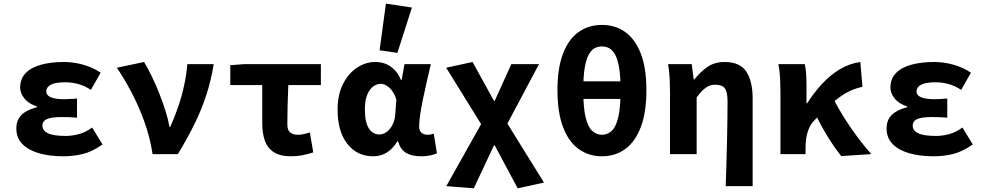

<svg xmlns="http://www.w3.org/2000/svg" viewBox="-20 -850 5440 1059"><path d="M330.1 12Q252.6 12 193.9 -5.1Q135.2 -22.3 102.6 -56.4Q70.1 -90.4 70.1 -141.2Q70.1 -174.8 84 -197.7Q97.9 -220.6 123.8 -235.2Q149.6 -249.9 184 -258.6V-262.6Q137.4 -277.9 114.3 -307.2Q91.2 -336.6 91.2 -366.3Q91.2 -416.3 122.2 -447.5Q153.1 -478.7 207.8 -493.4Q262.6 -508.1 332.9 -508.1Q385.5 -508.1 438.8 -493.2Q492.2 -478.3 535.3 -449L481.4 -354.3Q448.7 -376 413.1 -386.1Q377.5 -396.2 340.7 -396.2Q284.8 -396.2 260 -382.6Q235.2 -369 235.2 -346.2Q235.2 -324 260.6 -313.4Q285.9 -302.8 335.1 -302.8Q351.3 -302.8 369.4 -304.1Q387.5 -305.5 404.8 -306.5V-201Q383.1 -203 361.3 -203.7Q339.6 -204.4 319.4 -204.4Q265.3 -204.4 239.7 -193.6Q214.1 -182.7 214.1 -156.2Q214.1 -129.9 244.3 -115Q274.5 -100.2 344.2 -100.2Q374.7 -100.2 412.8 -109.6Q450.9 -119.1 488.2 -146.6L545.5 -53.4Q488.9 -13.4 437.3 -0.7Q385.6 12 330.1 12Z M821.6 0Q807.1 -93.7 776.1 -179.5Q745.1 -265.4 705.6 -340.2Q666 -415 624.6 -476.4L774.6 -508.1Q795.2 -474.2 817 -429.4Q838.8 -384.7 858.2 -335.6Q877.7 -286.4 892.7 -238.7Q907.7 -190.9 914.9 -149.8H918.9Q944.7 -206.9 964.1 -264.8Q983.5 -322.7 996 -380.8Q1008.5 -439 1013.1 -496.1H1158.8Q1144.5 -408.4 1119.4 -330.2Q1094.4 -252 1056 -172.7Q1017.6 -93.4 961 0Z M1584.7 12Q1525.6 12 1490.7 -10.4Q1455.7 -32.9 1441.1 -73.6Q1426.5 -114.3 1426.5 -169.5V-380.8H1250.2V-490.5L1324.4 -496.1H1749.8V-380.8H1570.2Q1567.6 -320.3 1566.2 -263.1Q1564.9 -206 1564.9 -163.5Q1564.9 -131.6 1580.9 -119.1Q1596.9 -106.6 1622.9 -106.6Q1638.6 -106.6 1653.6 -109.9Q1668.6 -113.1 1688.8 -119.6L1708 -9.5Q1681.7 -0.6 1650.6 5.7Q1619.5 12 1584.7 12Z M2038 12Q1949.5 12 1895.7 -56.6Q1842 -125.1 1842 -245.6Q1842 -328.1 1871.8 -386.7Q1901.7 -445.3 1949.1 -476.7Q1996.4 -508.1 2049.9 -508.1Q2079.3 -508.1 2105.1 -498.6Q2130.8 -489 2153.2 -467.6Q2175.5 -446.3 2191.6 -409.2H2195.3L2211 -496.1H2356.4Q2346.4 -453.2 2335.1 -405Q2323.9 -356.8 2314.2 -309.3Q2304.4 -261.9 2298.1 -221.2Q2291.8 -180.5 2291.8 -152.4Q2291.8 -127.6 2305.5 -117.1Q2319.1 -106.6 2339.8 -106.6Q2347.1 -106.6 2355.4 -108.3Q2363.7 -110 2372.3 -113L2390 -4.6Q2376.4 1.7 2354.7 6.9Q2333 12 2303.2 12Q2251.5 12 2220 -6.6Q2188.6 -25.2 2175.5 -70.3H2171.8Q2121.7 12 2038 12ZM2072.9 -108.3Q2094 -108.3 2113.1 -122.7Q2132.2 -137 2144.8 -161.4Q2157.4 -185.8 2159.7 -215.2L2166.1 -301.3Q2159 -323.2 2149 -339.7Q2139 -356.2 2127.4 -366.5Q2115.9 -376.8 2103.9 -382.3Q2091.9 -387.8 2080.8 -387.8Q2059 -387.8 2038.9 -373.4Q2018.8 -359 2005.7 -328Q1992.6 -296.9 1992.6 -247.2Q1992.6 -175.5 2014.3 -141.9Q2036 -108.3 2072.9 -108.3ZM2171.8 -558.4 2073.6 -572.6 2108.6 -830 2252 -808.5Z M2593.2 188.7 2441.6 176.7 2633.7 -165.3 2441 -476.4 2586.4 -508.1 2704.6 -293.8H2708.6L2800.2 -496.1H2952.8L2778.6 -168.2L2980.3 156.9L2835.3 188.7L2708.6 -48.3H2704.6Z M3300 12Q3227.1 12 3171.6 -28.1Q3116.2 -68.3 3085.5 -149.2Q3054.7 -230.2 3054.7 -352.5Q3054.7 -474.4 3085.5 -554.5Q3116.2 -634.6 3171.6 -673.6Q3227.1 -712.6 3300 -712.6Q3373.8 -712.6 3428.8 -673.2Q3483.8 -633.8 3514.5 -554.1Q3545.3 -474.4 3545.3 -352.5Q3545.3 -230.2 3514.5 -149.2Q3483.8 -68.3 3428.8 -28.1Q3373.8 12 3300 12ZM3300 -106.6Q3329.3 -106.6 3352.6 -126.8Q3375.9 -147 3389.4 -200.4Q3402.9 -253.8 3402.9 -352.5Q3402.9 -427.2 3395.2 -474.3Q3387.4 -521.4 3373.3 -547.6Q3359.2 -573.8 3340.5 -583.9Q3321.9 -593.9 3300 -593.9Q3278.1 -593.9 3259.5 -583.9Q3240.8 -573.8 3226.7 -547.6Q3212.6 -521.4 3204.8 -474.3Q3197.1 -427.2 3197.1 -352.5Q3197.1 -253.8 3210.6 -200.4Q3224.1 -147 3247.8 -126.8Q3271.5 -106.6 3300 -106.6ZM3133.7 -304.2V-401.4H3466.3V-304.2Z M3982.7 176.7Q3984.5 118.4 3986.6 54.6Q3988.8 -9.2 3990 -71.9Q3991.3 -134.5 3992.1 -190.5Q3992.9 -246.5 3992.9 -289.2Q3992.9 -342.8 3977.8 -362.9Q3962.8 -382.9 3924.9 -382.9Q3905.8 -382.9 3889.1 -375.4Q3872.3 -367.8 3856.3 -352.7Q3840.3 -337.6 3822.5 -312.6V0H3675.5V-343.5Q3675.5 -373.3 3673.8 -414.3Q3672 -455.2 3664.9 -496.1H3795.4L3806 -411.9H3809.7Q3843.5 -454.4 3882.5 -481.2Q3921.5 -508.1 3976.5 -508.1Q4061.7 -508.1 4096.5 -454.6Q4131.3 -401 4131.3 -308V176.7Z M4284.7 0V-343.5Q4284.7 -373.3 4282.9 -415.1Q4281 -456.8 4273.4 -496.1H4418.7Q4424.6 -472.7 4426.5 -440.7Q4428.4 -408.6 4428.4 -373.6V-280.8H4432.4Q4469.6 -339.2 4514.3 -387.5Q4558.9 -435.9 4611.8 -467.7Q4664.6 -499.5 4725.2 -508.1L4736.9 -371Q4705.1 -364.4 4675 -351.3Q4644.8 -338.3 4613.7 -316.2Q4582.6 -294.2 4546 -260.7Q4509.3 -227.2 4464.5 -178.4Q4445.9 -157.4 4434.5 -121.2Q4423.1 -85.1 4423.1 -29.4V0ZM4619.8 10.9Q4598.9 -15.6 4575.8 -49.2Q4552.6 -82.7 4528.9 -123.4Q4505.3 -164.1 4481.4 -212L4575.4 -307.5Q4600.8 -256.8 4636.3 -200.5Q4671.8 -144.2 4711 -91.8Q4750.2 -39.5 4785.7 0Z M5130.1 12Q5052.6 12 4993.9 -5.1Q4935.2 -22.3 4902.6 -56.4Q4870.1 -90.4 4870.1 -141.2Q4870.1 -174.8 4884 -197.7Q4897.9 -220.6 4923.8 -235.2Q4949.6 -249.9 4984 -258.6V-262.6Q4937.4 -277.9 4914.3 -307.2Q4891.2 -336.6 4891.2 -366.3Q4891.2 -416.3 4922.2 -447.5Q4953.1 -478.7 5007.8 -493.4Q5062.6 -508.1 5132.9 -508.1Q5185.5 -508.1 5238.8 -493.2Q5292.2 -478.3 5335.3 -449L5281.4 -354.3Q5248.7 -376 5213.1 -386.1Q5177.5 -396.2 5140.7 -396.2Q5084.8 -396.2 5060 -382.6Q5035.2 -369 5035.2 -346.2Q5035.2 -324 5060.6 -313.4Q5085.9 -302.8 5135.1 -302.8Q5151.3 -302.8 5169.4 -304.1Q5187.5 -305.5 5204.8 -306.5V-201Q5183.1 -203 5161.3 -203.7Q5139.6 -204.4 5119.4 -204.4Q5065.3 -204.4 5039.7 -193.6Q5014.1 -182.7 5014.1 -156.2Q5014.1 -129.9 5044.3 -115Q5074.5 -100.2 5144.2 -100.2Q5174.7 -100.2 5212.8 -109.6Q5250.9 -119.1 5288.2 -146.6L5345.5 -53.4Q5288.9 -13.4 5237.3 -0.7Q5185.6 12 5130.1 12Z"/></svg>

Font: Source Code Pro ExtraLight
Style: Regular
Weight: 200
Monospace: yes
Designer: Paul D. Hunt, Teo Tuominen
Foundry: Adobe
Version: Version 1.026;hotconv 1.1.0;makeotfexe 2.6.0